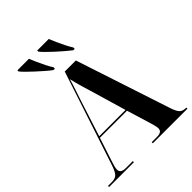

<svg xmlns="http://www.w3.org/2000/svg" viewBox="-254 -1072 1213 1213"><g transform="rotate(-45 352.0 -465.5)"><path d="M4 0V-10H41Q69 -10 84.5 -25.5Q100 -41 114 -84L322 -714H421L631 -76Q644 -38 658 -24Q672 -10 699 -10H704V0H395V-10H443Q487 -10 487 -42Q487 -52 483.5 -65Q480 -78 476 -94L425 -261H183L133 -108Q126 -87 121.5 -70.5Q117 -54 117 -43Q117 -10 162 -10H226V0ZM187 -271H422L357 -492Q346 -528 332.5 -574Q319 -620 311 -657Q301 -622 286.5 -579Q272 -536 261 -502ZM278 -771Q259 -785 235.5 -805.5Q212 -826 188 -848Q164 -870 144.5 -889.5Q125 -909 116 -921V-931H219Q227 -911 239 -884Q251 -857 264.5 -830Q278 -803 291 -783V-771ZM455 -771Q437 -785 413 -805.5Q389 -826 365 -848Q341 -870 321.5 -889.5Q302 -909 293 -921V-931H396Q404 -911 416 -884Q428 -857 441.5 -830Q455 -803 468 -783V-771Z"/></g></svg>

Font: Noto Serif Display SemiCondensed
Style: Bold
Weight: 700
Width: 4
Designer: Monotype Design Team
Foundry: Monotype Imaging Inc.
Version: Version 2.009